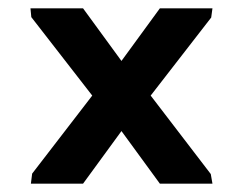

<svg xmlns="http://www.w3.org/2000/svg" viewBox="-20 -530 586 460"><path d="M54 -90 57 -114 201 -301 55 -489 53 -510H179L271 -384L363 -510H489L486 -488L341 -301L485 -113L489 -90H363L271 -216L179 -90Z"/></svg>

Font: Orbitron Medium
Style: Regular
Weight: 500
Designer: Matt McInerney
Foundry: The League of Moveable Type
Version: Version 2.001